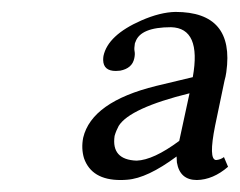

<svg xmlns="http://www.w3.org/2000/svg" viewBox="-20 -657 399 319"><path d="M294.9 -502Q195.8 -477.5 177.2 -447.8Q172.9 -439.9 170.4 -431.2Q164.6 -391.6 207 -390.1Q234.9 -391.1 277.8 -422.9ZM307.1 -357.9Q278.8 -357.9 273.9 -387.2Q273.4 -392.6 273.4 -397Q224.6 -360.8 191.4 -358.4Q186 -357.9 180.2 -357.9Q132.3 -357.9 119.6 -394Q114.7 -410.2 118.2 -428.2Q132.3 -487.8 239.3 -514.2L300.3 -528.8Q314.9 -610.4 264.2 -611.8Q213.4 -611.8 205.1 -587.4Q204.6 -585.9 204.1 -585Q202.6 -576.2 203.6 -571.8Q204.6 -566.9 203.1 -560.1Q199.7 -543.5 179.7 -539.6Q175.8 -539.1 172.4 -539.1Q151.9 -539.1 151.4 -557.1Q151.4 -561 151.9 -564Q159.2 -598.6 214.8 -623Q246.1 -636.7 271.5 -637.2Q370.1 -637.2 356 -537.1Q355 -529.8 353 -522.9L337.4 -448.2Q326.2 -392.1 338.9 -391.1Q346.2 -391.6 352.1 -396L358.9 -379.9Q334 -358.4 307.1 -357.9Z"/></svg>

Font: Linux Biolinum Capitals O
Style: Italic Samll Caps
Weight: 400
Italic angle: -12°
Designer: Philipp H. Poll
Foundry: Philipp H. Poll
Version: Version 0.6.2